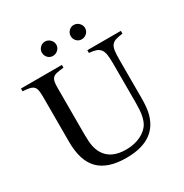

<svg xmlns="http://www.w3.org/2000/svg" viewBox="-191 -985 1104 1150"><g transform="rotate(-30 361.0 -410.0)"><path d="M611 -254Q611 -196 603.5 -158.5Q596 -121 578 -89Q519 14 355 14Q227 14 165.5 -48Q104 -110 104 -241V-553Q104 -580 101 -597Q98 -614 88.5 -623.5Q79 -633 61.5 -637Q44 -641 14 -643V-662H297V-643Q267 -640 249 -636Q231 -632 221.5 -622.5Q212 -613 209 -596.5Q206 -580 206 -553V-233Q206 -185 211.5 -155Q217 -125 231 -101Q272 -30 378 -30Q435 -30 479.5 -51.5Q524 -73 544 -109Q556 -132 561.5 -163Q567 -194 567 -245V-515Q567 -552 563.5 -576Q560 -600 549.5 -614Q539 -628 520.5 -634.5Q502 -641 473 -643V-662H705V-643Q674 -639 655.5 -633Q637 -627 627 -613.5Q617 -600 614 -576.5Q611 -553 611 -515ZM278 -834Q299 -834 314 -819Q329 -804 329 -784Q329 -764 314 -749.5Q299 -735 278 -735Q258 -735 244 -749.5Q230 -764 230 -785Q230 -805 244.5 -819.5Q259 -834 278 -834ZM477 -834Q498 -834 513 -819Q528 -804 528 -784Q528 -764 513 -749.5Q498 -735 477 -735Q457 -735 443 -749.5Q429 -764 429 -785Q429 -805 443.5 -819.5Q458 -834 477 -834Z"/></g></svg>

Font: Klingon pIqaD vaHbo'
Style: Regular
Weight: 400
Width: 0
Designer: Mike Neff (qa'vaj)
Foundry: Mike Neff and Michael Everson
Version: Version 2.003